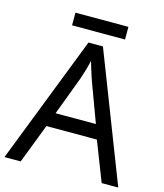

<svg xmlns="http://www.w3.org/2000/svg" viewBox="-124 -948 888 1040"><g transform="rotate(15 319.5 -427.5)"><path d="M545 0 459 -221H176L91 0H0L279 -717H360L638 0ZM352 -517Q349 -525 342 -546Q335 -567 328.5 -589.5Q322 -612 318 -624Q311 -593 302 -563.5Q293 -534 287 -517L206 -301H432ZM466 -855V-784H169V-855Z"/></g></svg>

Font: Noto Sans Medefaidrin
Style: Regular
Weight: 400
Designer: Dalton Maag Ltd
Foundry: Dalton Maag Ltd
Version: Version 1.002; ttfautohint (v1.8.4.7-5d5b)